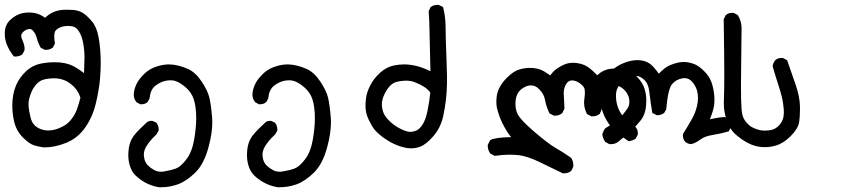

<svg xmlns="http://www.w3.org/2000/svg" viewBox="-24 -498 3544 809"><path d="M27.8 -52.7Q27.8 -100.6 43.5 -138.2Q57.1 -170.4 84.7 -196.8Q112.3 -223.1 150.4 -230.5Q178.7 -235.8 206.1 -235.8Q250.5 -235.8 280.3 -221.7Q300.3 -212.4 330.1 -189.9Q332 -240.7 332 -254.9Q332 -287.1 326.4 -316.9Q320.8 -346.7 308.6 -365.7Q296.9 -383.8 281.7 -386.7Q264.6 -390.6 244.6 -387Q224.6 -383.3 211.9 -371.1Q204.6 -364.3 204.6 -343.3Q204.6 -332 207.5 -314.9L198.7 -297.4L196.8 -296.4Q185.5 -288.1 170.4 -288.1Q168.5 -288.1 165 -288.1L147.5 -296.9Q136.2 -317.4 130.9 -337.9Q126.5 -355.5 115.2 -368.2Q108.4 -376 100.6 -376Q97.2 -376 92.3 -374.5Q78.1 -370.1 69.3 -358.4Q65.4 -354 65.4 -346.7Q65.4 -339.8 70.3 -329.1Q79.6 -308.1 79.6 -293Q79.6 -290 79.1 -285.6L70.3 -269L68.8 -268.1Q56.6 -259.8 41.5 -259.8Q39.6 -259.8 34.2 -260.3Q22.9 -274.9 15.9 -287.4Q8.8 -299.8 3.9 -312.5Q-3.9 -333.5 -3.9 -355.5Q-3.9 -361.3 -3.4 -367.2Q-0.5 -397.5 22.5 -417.2Q45.4 -437 70.3 -442.4Q83.5 -445.3 97.7 -445.3Q108.9 -445.3 120.6 -443.4Q144 -439.5 166 -422.9Q196.8 -453.6 241.7 -456.5Q251 -457 256.8 -457Q272.9 -457 285.2 -456.1Q308.1 -454.1 326.2 -442.9Q343.3 -431.6 363.3 -408Q383.3 -384.3 391.1 -342.8Q400.4 -292.5 400.4 -232.9Q400.4 -200.2 397.5 -167Q393.6 -120.6 380.1 -63.5Q366.7 -6.3 335.4 38.6Q303.7 84.5 253.4 104.5Q206.1 123 164.1 123Q159.7 123 159.2 123Q138.7 120.1 119.6 114.3Q99.6 108.4 72 80.8Q44.4 53.2 35.2 12.7Q27.8 -20.5 27.8 -52.7ZM205.1 -168Q178.7 -168 158.2 -162.1Q135.3 -155.3 117.7 -127.9Q112.8 -120.6 109.4 -112.3Q102.1 -95.2 99.1 -82.5Q96.2 -69.8 96.2 -61Q96.2 -52.2 96.7 -46.4Q98.6 -26.9 106 2Q113.3 27.8 135.7 40.5Q156.2 51.8 178.7 51.8Q208 51.8 237.8 36.1Q259.8 25.9 275.9 5.6Q292 -14.6 300.3 -37.8Q308.6 -61 314.9 -85.9Q306.6 -113.8 286.9 -133.1Q267.1 -152.3 246.8 -160.2Q226.6 -168 205.1 -168Z M517.6 172.9Q516.6 164.1 516.6 158.9Q516.6 153.8 516.8 147.9Q517.1 142.1 517.8 134.3Q518.6 126.5 519.5 121.8Q520.5 117.2 521.5 112.8Q522.5 108.4 523.9 104.5Q526.9 95.7 531.2 87.4Q541.5 66.4 588.9 22.9Q598.6 11.2 612.8 11.2Q618.2 11.2 620.6 12.2L634.8 19L636.2 21Q644.5 32.2 644.5 46.9Q644.5 48.3 644.5 52.2L635.3 68.4Q619.1 83.5 609.6 95Q600.1 106.4 594.2 116.2Q582 134.8 582 153.8Q582 156.7 582.5 159.7Q584.5 182.1 595.7 195.3L600.1 199.7Q610.8 210.4 626.5 218.8Q638.7 225.6 654.8 225.6Q661.6 225.6 668.9 224.1Q696.3 219.7 717.3 211.9Q737.3 204.6 761 173.8Q784.7 143.1 793.7 92.3Q802.7 41.5 802.7 0Q802.7 -49.3 792 -81.1Q782.2 -108.9 759.8 -128.7Q737.3 -148.4 717.8 -155.8Q707 -159.7 696.3 -159.7Q685.5 -159.7 674.3 -157.7Q650.9 -152.8 629.9 -136.2Q609.9 -120.1 606.4 -85V-83.5L598.1 -68.4L597.2 -67.4Q586.9 -58.6 572.3 -58.6Q570.8 -58.6 566.9 -58.6L551.8 -66.9L550.3 -68.4Q539.6 -82 539.6 -99.6Q539.6 -104.5 540.5 -110.4Q544.4 -132.8 555.2 -151.4Q565.9 -169.9 587.2 -189.9Q608.4 -210 642.6 -219.7Q666 -226.6 688 -226.6Q724.6 -226.6 768.1 -207.5Q800.3 -192.9 825.7 -154.3Q851.1 -116.2 858.2 -86.7Q865.2 -57.1 869.6 -4.4Q870.6 5.9 870.6 16.6Q870.6 62.5 855 120.6Q835.9 193.4 798.1 230Q760.3 266.6 723.6 279.3Q690.4 291 653.3 291Q647.5 291 646.5 291Q619.6 286.6 596.7 275.6Q573.7 264.6 555.2 248.5Q535.6 232.4 527.6 212.4Q519.5 192.4 517.6 172.9Z M1017.6 172.9Q1016.6 164.1 1016.6 158.9Q1016.6 153.8 1016.8 147.9Q1017.1 142.1 1017.8 134.3Q1018.6 126.5 1019.5 121.8Q1020.5 117.2 1021.5 112.8Q1022.5 108.4 1023.9 104.5Q1026.9 95.7 1031.2 87.4Q1041.5 66.4 1088.9 22.9Q1098.6 11.2 1112.8 11.2Q1118.2 11.2 1120.6 12.2L1134.8 19L1136.2 21Q1144.5 32.2 1144.5 46.9Q1144.5 48.3 1144.5 52.2L1135.3 68.4Q1119.1 83.5 1109.6 95Q1100.1 106.4 1094.2 116.2Q1082 134.8 1082 153.8Q1082 156.7 1082.5 159.7Q1084.5 182.1 1095.7 195.3L1100.1 199.7Q1110.8 210.4 1126.5 218.8Q1138.7 225.6 1154.8 225.6Q1161.6 225.6 1168.9 224.1Q1196.3 219.7 1217.3 211.9Q1237.3 204.6 1261 173.8Q1284.7 143.1 1293.7 92.3Q1302.7 41.5 1302.7 0Q1302.7 -49.3 1292 -81.1Q1282.2 -108.9 1259.8 -128.7Q1237.3 -148.4 1217.8 -155.8Q1207 -159.7 1196.3 -159.7Q1185.5 -159.7 1174.3 -157.7Q1150.9 -152.8 1129.9 -136.2Q1109.9 -120.1 1106.4 -85V-83.5L1098.1 -68.4L1097.2 -67.4Q1086.9 -58.6 1072.3 -58.6Q1070.8 -58.6 1066.9 -58.6L1051.8 -66.9L1050.3 -68.4Q1039.6 -82 1039.6 -99.6Q1039.6 -104.5 1040.5 -110.4Q1044.4 -132.8 1055.2 -151.4Q1065.9 -169.9 1087.2 -189.9Q1108.4 -210 1142.6 -219.7Q1166 -226.6 1188 -226.6Q1224.6 -226.6 1268.1 -207.5Q1300.3 -192.9 1325.7 -154.3Q1351.1 -116.2 1358.2 -86.7Q1365.2 -57.1 1369.6 -4.4Q1370.6 5.9 1370.6 16.6Q1370.6 62.5 1355 120.6Q1335.9 193.4 1298.1 230Q1260.3 266.6 1223.6 279.3Q1190.4 291 1153.3 291Q1147.5 291 1146.5 291Q1119.6 286.6 1096.7 275.6Q1073.7 264.6 1055.2 248.5Q1035.6 232.4 1027.6 212.4Q1019.5 192.4 1017.6 172.9Z M1519 -23.4Q1518.1 -27.3 1517.1 -34.4Q1516.1 -41.5 1516.1 -53.5Q1516.1 -65.4 1517.6 -79.6Q1520.5 -107.9 1535.9 -137.9Q1551.3 -168 1578.1 -192.1Q1605 -216.3 1638.2 -222.7Q1658.7 -226.6 1678.7 -226.6Q1703.6 -226.6 1730.5 -220.2Q1756.8 -213.9 1789.6 -197.8Q1786.1 -337.4 1785.6 -374Q1785.2 -410.6 1782.2 -450.7L1790.5 -468.3L1792.5 -469.2Q1803.7 -477.5 1818.8 -477.5Q1820.8 -477.5 1824.2 -477.5L1842.8 -468.3Q1853.5 -426.8 1853.5 -384.3Q1853.5 -342.8 1857.4 -248Q1859.4 -200.2 1859.4 -178.5Q1859.4 -156.7 1859.4 -146.5Q1858.4 -77.1 1843.3 -7.8Q1832.5 40.5 1801.8 75.9Q1771 111.3 1746.1 120.1Q1728 127 1707.5 127Q1698.2 127 1691.9 126Q1635.7 116.2 1584 76.2Q1558.6 56.2 1548.3 40.3Q1538.1 24.4 1529.8 6.8Q1522.5 -7.8 1519 -23.4ZM1724.1 -151.4Q1714.4 -155.3 1705.3 -156.7Q1696.3 -158.2 1691.4 -158.2Q1666 -158.2 1644.5 -152.3Q1628.4 -147.5 1615 -131.3Q1601.6 -115.2 1592.3 -92.8Q1585 -75.2 1585 -58.1Q1585 -53.7 1585.4 -49.8Q1587.9 -27.8 1596.2 -13.7Q1605 1 1623.5 17.8Q1642.1 34.7 1666.3 46.1Q1690.4 57.6 1703.9 57.6Q1717.3 57.6 1731.9 51.3Q1745.6 44.4 1757.8 24.7Q1770 4.9 1777.6 -32.7Q1785.2 -70.3 1789.1 -107.4Q1779.3 -122.1 1762 -132.8Q1744.6 -143.6 1724.1 -151.4Z M2347.7 232.4Q2297.4 208 2249 184.6Q2200.7 161.1 2162.6 155.8Q2144 153.8 2120.4 153.8Q2096.7 153.8 2060.1 158.7L2041.5 148.4Q2031.2 133.8 2031.2 117.2Q2031.2 115.7 2031.2 112.3L2041 93.3L2043 91.8Q2060.1 81.5 2129.9 79.6Q2119.6 67.9 2113.3 57.6Q2101.6 39.1 2091.1 17.6Q2080.6 -3.9 2072.8 -31.7Q2067.4 -49.3 2067.4 -69.3Q2067.4 -81.5 2069.3 -94.7Q2075.2 -133.8 2112.8 -171.4Q2140.6 -199.2 2167 -206.1Q2188.5 -211.9 2209 -211.9Q2244.1 -211.9 2268.6 -197.3Q2282.2 -188.5 2294.9 -180.2Q2302.7 -192.9 2316.4 -204.1Q2334 -217.8 2356 -227.1Q2371.1 -233.4 2390.6 -233.4Q2399.9 -233.4 2409.7 -231.9Q2440.9 -227.1 2462.9 -208.5Q2480 -194.3 2492.7 -180.7Q2504.9 -192.9 2520.5 -200.2Q2540 -209 2562.7 -209Q2585.4 -209 2606.9 -206.1Q2631.8 -202.6 2659.7 -174.8Q2684.1 -150.4 2692.4 -122.1Q2699.2 -100.1 2699.2 -73.2Q2699.2 -33.7 2686.5 -7.8Q2681.6 2.4 2674.3 10.7Q2655.3 34.7 2637 52Q2618.7 69.3 2587.4 93.8Q2572.3 109.4 2550.8 109.4Q2547.9 109.4 2543.5 109.4L2525.9 99.6Q2517.1 86.9 2513.7 68.8Q2517.1 55.2 2525.9 43Q2543.5 31.7 2558.6 22Q2577.1 10.7 2591.3 -4.9Q2605.5 -20.5 2618.7 -39.1Q2627.9 -51.8 2627.9 -69.3Q2627.9 -99.6 2603.5 -122.1Q2587.4 -137.2 2569.8 -137.2Q2566.4 -137.2 2563 -136.7Q2541.5 -133.3 2527.3 -113.3Q2515.1 -95.7 2515.1 -80.6Q2515.1 -78.1 2515.6 -74.7Q2516.1 -71.3 2516.1 -66.9Q2516.1 -46.9 2503.4 -18.6L2502 -17.6Q2490.2 -7.8 2472.7 -7.8Q2471.2 -7.8 2467.8 -7.8L2449.2 -17.6L2448.2 -20Q2437 -42.5 2437 -65.4Q2437 -73.2 2438.7 -85.4Q2440.4 -97.7 2440.4 -106.9Q2440.4 -116.2 2439.5 -121.6Q2437.5 -133.3 2420.2 -146.2Q2402.8 -159.2 2385.7 -159.2Q2370.6 -159.2 2360.8 -142.6Q2351.1 -126 2351.1 -104Q2351.1 -100.6 2352.3 -84.2Q2353.5 -67.9 2354.5 -40.5L2345.2 -21.5Q2337.4 -15.1 2329.8 -12.9Q2322.3 -10.7 2314.5 -10.7Q2313 -10.7 2309.6 -10.7L2291 -20.5Q2277.8 -48.3 2272.5 -76.7Q2268.1 -102.1 2248 -122.1Q2232.4 -138.2 2213.9 -138.2Q2200.7 -138.2 2189 -132.3Q2156.7 -117.2 2149.9 -83.5Q2147.9 -72.8 2147.9 -60.1Q2147.9 -36.6 2156.7 -18.1Q2167.5 5.9 2227.5 57.4Q2287.6 108.9 2319.3 126.7Q2351.1 144.5 2382.8 167.5L2383.3 168.5Q2391.6 180.7 2391.6 198.2Q2391.6 200.2 2391.6 204.1L2383.3 221.7Q2375.5 228 2367.9 230.2Q2360.4 232.4 2352.5 232.4Q2351.1 232.4 2347.7 232.4Z M2853.5 72.8Q2853.5 70.8 2853.5 66.9Q2873 36.1 2890.1 5.9Q2906.7 -23.4 2913.1 -52.7Q2917 -70.3 2917 -83.7Q2917 -97.2 2915 -107.4Q2910.6 -132.3 2892.6 -153.3Q2878.9 -168.9 2859.9 -168.9Q2856 -168.9 2851.6 -168Q2825.2 -163.6 2808.1 -144Q2790.5 -123.5 2783.2 -37.6L2774.9 -22.5Q2762.7 -12.7 2748 -12.7Q2746.1 -12.7 2743.2 -12.7L2724.6 -22Q2716.8 -66.4 2712.4 -107.9Q2708.5 -146.5 2688.5 -163.6Q2671.4 -177.7 2659.2 -177.7Q2653.8 -177.7 2642.3 -174.1Q2630.9 -170.4 2622.6 -167Q2604 -159.2 2591.8 -147Q2571.3 -126 2571.3 -94.2Q2571.3 -88.4 2571.8 -82.5Q2574.2 -57.6 2582.5 -38.6Q2590.8 -19.5 2605 -2Q2619.6 15.6 2652.3 36.1L2653.3 36.6Q2663.6 47.9 2663.6 62.5Q2663.6 65.4 2663.1 69.8L2654.3 86.4L2652.3 87.9Q2641.6 94.2 2628.4 96.7L2625.5 97.2Q2579.1 67.4 2554.2 39.6Q2529.3 11.7 2516.1 -24.9Q2504.4 -56.6 2504.4 -85.9Q2504.4 -90.8 2504.9 -95.2Q2506.8 -128.4 2515.1 -149.9Q2523.4 -172.4 2549.6 -197.5Q2575.7 -222.7 2610.8 -234.9Q2637.7 -244.6 2661.6 -244.6Q2702.6 -244.6 2727.5 -217.8Q2742.2 -201.7 2752 -187.5Q2763.7 -199.7 2775.9 -209.5Q2792 -222.7 2820.8 -231Q2839.4 -236.8 2856.9 -236.8Q2865.7 -236.8 2874 -235.4Q2898.4 -231 2913.1 -222.2Q2929.7 -212.4 2947.3 -193.8Q2964.8 -175.3 2972.7 -154.5Q2980.5 -133.8 2984.4 -106.4Q2986.3 -91.8 2986.3 -78.9Q2986.3 -65.9 2984.9 -54.2Q2981.9 -32.7 2967.3 4.4Q2981 2 2995.4 -1Q3009.8 -3.9 3030.3 -4.9L3045.9 3.4L3046.4 4.4Q3056.2 14.2 3056.2 28.8Q3056.2 32.7 3055.2 38.6L3046.4 55.7Q3011.2 65.4 2978 70.8Q2946.3 75.7 2927.2 89.8Q2905.8 106 2887.2 109.4Q2872.6 107.9 2862.8 99.1Q2853.5 88.9 2853.5 72.8Z M3032.2 -10.7Q3029.8 -20 3027.8 -33Q3025.9 -45.9 3025.9 -65.9Q3025.9 -85.9 3026.9 -104.2Q3027.8 -122.6 3027.8 -187.5Q3027.8 -252.4 3025.4 -417L3033.7 -433.6L3034.7 -434.6Q3044.9 -443.8 3060.1 -443.8Q3063 -443.8 3067.9 -443.4L3084.5 -434.6Q3099.6 -410.6 3100.6 -383.3V-382.8Q3098.1 -190.9 3098.1 -141.8Q3098.1 -92.8 3098.6 -81.1Q3099.6 -36.1 3103.5 -17.1Q3106.9 0.5 3119.1 15.6Q3131.8 30.8 3144 37.6Q3156.2 44.4 3175.3 49.8Q3186 52.2 3197.3 52.2Q3208.5 52.2 3219.7 50.8Q3244.1 47.4 3260 28.8Q3275.9 10.3 3277.8 -10.3Q3278.8 -17.1 3278.8 -23.4Q3278.8 -29.8 3278.3 -38.8Q3277.8 -47.9 3275.4 -63.5Q3270.5 -94.7 3257.1 -135.5Q3243.7 -176.3 3231.4 -219.2Q3233.9 -233.9 3242.7 -244.6Q3253.9 -253.9 3269 -253.9Q3271 -253.9 3274.4 -253.9L3292.5 -244.6Q3311 -191.9 3328.1 -142.1Q3345.7 -91.3 3346.7 -50.3Q3346.7 -43.5 3346.7 -36.6Q3346.7 -5.4 3343.3 16.6Q3338.4 44.9 3307.4 75.7Q3276.4 106.4 3245.1 115.2Q3222.7 122.1 3197.3 122.1Q3160.2 122.1 3127.4 104.5Q3104 92.3 3081.1 73.2Q3057.1 53.7 3044.4 25.9Q3036.6 7.3 3032.2 -10.7Z"/></svg>

Font: Bakudai
Style: Bold
Weight: 700
Version: Version 1.48